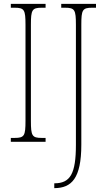

<svg xmlns="http://www.w3.org/2000/svg" viewBox="-20 -734 550 994"><path d="M36 0H216V-20H196C146 -20 140 -31 140 -108V-606C140 -683 146 -694 196 -694H216V-714H36V-694H56C106 -694 112 -683 112 -606V-108C112 -31 106 -20 56 -20H36ZM261 240H263C350 239 401 190 401 15V-606C401 -683 407 -694 457 -694H477V-714H297V-694H317C367 -694 373 -683 373 -606V16C373 165 344 215 262 215H261Z"/></svg>

Font: Noto Serif Lao ExtraCondensed Thin
Style: Regular
Weight: 100
Width: 2
Designer: Monotype Design Team
Foundry: Monotype Imaging Inc.
Version: Version 2.003